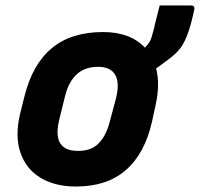

<svg xmlns="http://www.w3.org/2000/svg" viewBox="-20 -669 730 701"><path d="M356 -552Q456 -552 509 -495Q514 -500 518 -505Q528 -517 532 -529Q536 -541 543 -568Q545 -579 551.5 -603.5Q558 -628 563 -649H677Q693 -649 689 -633Q688 -627 684 -610.5Q680 -594 678 -586Q665 -537 648 -507.5Q631 -478 595 -452Q572 -435 550 -419Q565 -361 548 -285L535 -225Q509 -109 440 -48.5Q371 12 258 12Q180 12 127 -20.5Q74 -53 54 -113.5Q34 -174 54 -256L69 -316Q98 -434 169 -493Q240 -552 356 -552ZM338 -425Q290 -425 260.5 -398Q231 -371 218 -320L196 -231Q180 -164 207 -137Q225 -118 266 -118Q313 -118 340 -145.5Q367 -173 380 -222L403 -308Q421 -378 392 -407Q374 -425 338 -425Z"/></svg>

Font: Recursive Sn Lnr St XBd
Style: Italic
Weight: 800
Italic angle: -15°
Version: Version 1.079;hotconv 1.0.112;makeotfexe 2.5.65598; ttfautoh